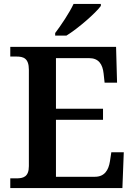

<svg xmlns="http://www.w3.org/2000/svg" viewBox="-20 -951 682 971"><path d="M259 -784V-771H316C375 -807 465 -886 490 -921V-931H352C331 -886 288 -822 259 -784ZM32 0H599L606 -181H543L536 -135C529 -91 509 -57 460 -57H263V-345H501V-401H263V-657H431C479 -657 499 -626 504 -579L509 -533H572L567 -714H32V-665H63C98 -665 126 -657 126 -598V-111C126 -56 97 -49 63 -49H32Z"/></svg>

Font: Noto Serif SemiBold
Style: Regular
Weight: 600
Designer: Monotype Design Team
Foundry: Monotype Imaging Inc.
Version: Version 2.013